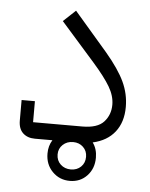

<svg xmlns="http://www.w3.org/2000/svg" viewBox="-49 -532 563 719"><g transform="rotate(5 233.0 -172.5)"><path d="M96 0Q68 0 51 -16Q34 -32 34 -63V-140H84V-61H269Q326 -61 350 -87.5Q374 -114 374 -152Q374 -185 354 -219Q334 -253 290 -303L162 -448L208 -491L333 -346Q383 -287 404 -242Q425 -197 425 -148Q425 -91 396 -54Q367 -17 313 -5Q330 18 330 51Q330 92 304.5 119Q279 146 240 146Q201 146 174.5 119Q148 92 148 51Q148 22 162 0ZM240 103Q263 103 278 88.5Q293 74 293 51Q293 29 278 14.5Q263 0 240 0Q217 0 201.5 14.5Q186 29 186 51Q186 74 201.5 88.5Q217 103 240 103Z"/></g></svg>

Font: IBM Plex Sans Arabic Light
Style: Regular
Weight: 300
Designer: Mike Abbink, Paul van der Laan, Pieter van Rosmalen, Wael Morcos, Khajak Apelian
Foundry: Bold Monday
Version: Version 1.2